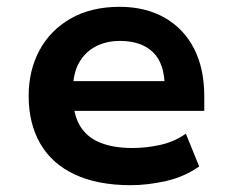

<svg xmlns="http://www.w3.org/2000/svg" viewBox="-20 -533 682 563"><path d="M363 10Q266 10 199 -21.5Q132 -53 98 -112Q64 -171 64 -252Q64 -326 95.5 -385Q127 -444 187 -478.5Q247 -513 331 -513Q406 -513 462 -481.5Q518 -450 548.5 -391.5Q579 -333 579 -250V-208H172V-295H478L463 -276Q463 -347 428.5 -380Q394 -413 332 -413Q292 -413 261 -397Q230 -381 212 -349.5Q194 -318 194 -270V-254Q194 -199 214 -165Q234 -131 273 -115Q312 -99 369 -99Q408 -99 449.5 -108Q491 -117 525 -141L564 -45Q522 -15 468 -2.5Q414 10 363 10Z"/></svg>

Font: Nunito Sans 6pt
Style: Bold
Weight: 700
Version: Version 3.101;gftools[0.9.27]